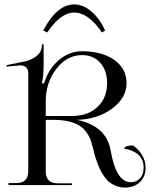

<svg xmlns="http://www.w3.org/2000/svg" viewBox="-20 -826 685 857"><path d="M172.9 -689.9Q234.4 -806.2 311 -806.2Q352.5 -806.2 389.4 -773.7Q426.3 -741.2 449.2 -689.9L435.1 -681.2Q374 -770 311 -770Q251 -770 190.9 -681.2ZM184.1 -308.1H300.8Q371.6 -308.1 414.8 -348.4Q458 -388.7 458 -455.1Q458 -511.7 427.2 -545.9Q396.5 -580.1 346.2 -580.1Q279.3 -580.1 231.7 -519Q184.1 -458 184.1 -372.1ZM106 -62V-502Q106 -515.6 96.7 -524.9Q87.4 -534.2 72.8 -534.2H68.8L9.8 -528.8L8.8 -535.2L85.9 -550.8Q119.6 -557.1 143.3 -576.2Q167 -595.2 167 -624V-627.9H174.8V-547.9Q174.8 -481.4 167 -456.1V-454.1H176.8Q195.8 -517.6 242.2 -557.4Q288.6 -597.2 346.2 -597.2Q436 -597.2 490.5 -558.1Q544.9 -519 544.9 -455.1Q544.9 -389.2 480.7 -341.6Q416.5 -293.9 323.7 -291Q454.6 -263.7 473.6 -155.8Q498 -12.7 564 -12.7Q589.8 -12.7 605.5 -30.5Q621.1 -48.3 621.1 -77.1Q621.1 -115.2 596.7 -136.2Q572.3 -157.2 534.2 -162.1Q534.2 -168.9 544.9 -172.9Q555.7 -176.8 573.2 -176.8Q596.2 -162.6 613 -135.7Q629.9 -108.9 629.9 -77.1Q629.9 -37.6 604.2 -13.2Q578.6 11.2 537.1 11.2Q517.1 11.2 499.8 4.6Q482.4 -2 469.7 -11.7Q457 -21.5 445.8 -37.6Q434.6 -53.7 427.5 -67.9Q420.4 -82 413.1 -102.5Q405.8 -123 402.1 -136.7Q398.4 -150.4 393.6 -170.4Q388.7 -190.4 383.1 -205.1Q377.4 -219.7 364.7 -237.1Q352.1 -254.4 334.5 -265.4Q316.9 -276.4 287.8 -283.7Q258.8 -291 221.2 -291H184.1V-61Q184.1 -7.8 237.8 -7.8H300.8V0H18.1V-8.8H53.2Q106 -8.8 106 -62Z"/></svg>

Font: FoglihtenNo07calt
Style: Regular
Weight: 500
Designer: gluk (gluksza@wp.pl)
Foundry: gluk (gluksza@wp.pl)
Version: Version 0.844